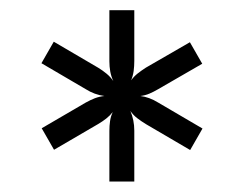

<svg xmlns="http://www.w3.org/2000/svg" viewBox="-20 -774 465 366"><path d="M366 -529 342.5 -488 258 -537.5Q249 -543 241.5 -548.8Q234 -554.5 228.5 -562.5Q236 -545 236 -525V-428H188.5V-524.5Q188.5 -534.5 189.8 -543.2Q191 -552 195 -560.5Q189.5 -553.5 182.5 -548Q175.5 -542.5 167 -537.5L83 -488.5L59.5 -529.5L143.5 -578.5Q152.5 -583.5 161 -586.8Q169.5 -590 179 -591Q160 -593.5 143.5 -604L59 -653.5L82.5 -694.5L167 -645Q176 -639.5 183.2 -633.5Q190.5 -627.5 196 -619.5Q192 -628 190.2 -637.5Q188.5 -647 188.5 -657V-754.5H236V-658Q236 -648 234.8 -638.8Q233.5 -629.5 230 -621Q235.5 -628.5 242.5 -634Q249.5 -639.5 258 -645L342 -693.5L365.5 -652.5L281.5 -604Q273 -599 264.8 -595.5Q256.5 -592 247.5 -591Q264.5 -589 281.5 -578.5Z"/></svg>

Font: TypoPRO Lato
Style: Regular
Weight: 500
Designer: Lukasz Dziedzic with Adam Twardoch and Botio Nikoltchev
Foundry: tyPoland Lukasz Dziedzic
Version: Version 2.010; 2014-09-01; http://www.latofonts.com/